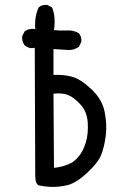

<svg xmlns="http://www.w3.org/2000/svg" viewBox="-20 -768 540 779"><path d="M180 -10Q154 -12 139 -15.5Q124 -19 123 -52L121 -574Q98 -569 80 -584Q68 -600 70 -621L80 -641Q98 -654 123 -650Q119 -699 137 -738Q150 -750 172 -748L191 -738Q207 -701 199 -646Q225 -643 252 -644.5Q279 -646 300 -633Q312 -619 310 -598L300 -578Q281 -565 260 -565L197 -569V-464Q236 -466 271 -457Q306 -448 350 -407Q394 -366 404.5 -314.5Q415 -263 409 -217Q403 -171 390.5 -139.5Q378 -108 334.5 -67.5Q291 -27 256 -17.5Q221 -8 180 -10ZM260 -103Q277 -108 297 -130.5Q317 -153 328 -189.5Q339 -226 336 -270.5Q333 -315 307 -343.5Q281 -372 257.5 -382Q234 -392 197 -388L199 -87Q236 -91 260 -103Z"/></svg>

Font: Kosefont JP
Style: Regular
Weight: 400
Designer: Nozomi Seto 瀬戸のぞみ
Version: Version 3.00;June 19, 2020